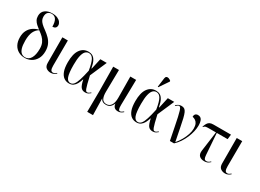

<svg xmlns="http://www.w3.org/2000/svg" viewBox="-33 -1710 3865 2856"><g transform="rotate(30 1899.0 -282.0)"><path d="M255 10Q195 9 147.5 -18Q100 -45 72.5 -96.5Q45 -148 45 -223Q45 -290 70 -338.5Q95 -387 138 -417.5Q181 -448 235 -461Q205 -484 178.5 -507.5Q152 -531 135.5 -561Q119 -591 119 -632Q119 -698 165 -734Q211 -770 288 -770Q342 -770 378.5 -753.5Q415 -737 433.5 -711.5Q452 -686 452 -660Q452 -629 434 -613.5Q416 -598 385 -598Q385 -760 282 -760Q244 -760 219.5 -736.5Q195 -713 195 -662Q195 -633 205.5 -608.5Q216 -584 243 -557.5Q270 -531 317 -498Q365 -463 401.5 -425.5Q438 -388 458.5 -340.5Q479 -293 479 -229Q479 -152 448.5 -98.5Q418 -45 367 -17Q316 11 255 10ZM256 0Q320 1 354 -57Q388 -115 388 -219Q388 -278 369 -320Q350 -362 317 -394Q284 -426 242 -455Q192 -426 165.5 -370Q139 -314 139 -218Q139 -137 154 -89.5Q169 -42 195.5 -21.5Q222 -1 256 0Z M704 9Q659 9 626.5 -15.5Q594 -40 594 -99L593 -536H687L685 -104Q685 -53 696 -31.5Q707 -10 732 -10Q749 -10 763.5 -19Q778 -28 791 -39L797 -31Q784 -18 760.5 -4.5Q737 9 704 9Z M1019 10Q969 10 930.5 -17Q892 -44 870 -102.5Q848 -161 848 -257Q848 -402 900 -474Q952 -546 1039 -546Q1078 -546 1108.5 -529.5Q1139 -513 1161.5 -471Q1184 -429 1198 -352H1204L1245 -536H1355L1231 -251Q1249 -170 1261.5 -122Q1274 -74 1283.5 -50Q1293 -26 1301.5 -18.5Q1310 -11 1320 -11Q1335 -11 1351 -22Q1367 -33 1376 -41L1382 -32Q1369 -20 1348 -7Q1327 6 1294 6Q1244 6 1218.5 -28Q1193 -62 1176 -147H1172Q1159 -103 1140 -67.5Q1121 -32 1091.5 -11Q1062 10 1019 10ZM1033 -5Q1069 -5 1093.5 -36.5Q1118 -68 1138.5 -133.5Q1159 -199 1181 -302Q1161 -428 1132 -479.5Q1103 -531 1054 -531Q1019 -531 994 -505Q969 -479 955.5 -421Q942 -363 942 -266Q942 -123 964 -64Q986 -5 1033 -5Z M1467 239 1470 -126 1466 -536H1565L1559 -160Q1558 -83 1580 -42.5Q1602 -2 1655 -2Q1706 -2 1735 -45.5Q1764 -89 1763 -176L1760 -536H1860L1852 -103Q1851 -49 1859.5 -30Q1868 -11 1885 -11Q1896 -11 1911 -19.5Q1926 -28 1940 -41L1946 -32Q1931 -18 1909.5 -6Q1888 6 1858 6Q1778 6 1769 -75H1767Q1752 -35 1724.5 -12.5Q1697 10 1654 10Q1618 10 1596 -3Q1574 -16 1562 -44H1560L1566 239Z M2178 10Q2128 10 2089.5 -17Q2051 -44 2029 -102.5Q2007 -161 2007 -257Q2007 -402 2059 -474Q2111 -546 2198 -546Q2237 -546 2267.5 -529.5Q2298 -513 2320.5 -471Q2343 -429 2357 -352H2363L2404 -536H2514L2390 -251Q2408 -170 2420.5 -122Q2433 -74 2442.5 -50Q2452 -26 2460.5 -18.5Q2469 -11 2479 -11Q2494 -11 2510 -22Q2526 -33 2535 -41L2541 -32Q2528 -20 2507 -7Q2486 6 2453 6Q2403 6 2377.5 -28Q2352 -62 2335 -147H2331Q2318 -103 2299 -67.5Q2280 -32 2250.5 -11Q2221 10 2178 10ZM2192 -5Q2228 -5 2252.5 -36.5Q2277 -68 2297.5 -133.5Q2318 -199 2340 -302Q2320 -428 2291 -479.5Q2262 -531 2213 -531Q2178 -531 2153 -505Q2128 -479 2114.5 -421Q2101 -363 2101 -266Q2101 -123 2123 -64Q2145 -5 2192 -5ZM2199 -606 2189 -610 2210 -766Q2214 -792 2229.5 -799.5Q2245 -807 2266 -800Q2287 -793 2306 -776V-764Z M2749 0Q2723 -130 2705 -221Q2687 -312 2674 -371Q2661 -430 2650.5 -463Q2640 -496 2630 -509Q2620 -522 2607 -522Q2589 -522 2555 -489L2548 -497Q2587 -539 2640 -539Q2670 -539 2690 -526Q2710 -513 2724.5 -481Q2739 -449 2753 -391Q2767 -333 2784 -243Q2801 -153 2827 -25Q2867 -72 2898 -126.5Q2929 -181 2946.5 -235.5Q2964 -290 2964 -335Q2964 -385 2950.5 -414.5Q2937 -444 2914 -459.5Q2891 -475 2861 -482Q2861 -511 2876.5 -527.5Q2892 -544 2919 -544Q2965 -544 2984.5 -509Q3004 -474 3004 -409Q3004 -363 2991.5 -308Q2979 -253 2955 -197Q2931 -141 2897 -90Q2863 -39 2820 0Z M3340 6Q3284 6 3254 -23.5Q3224 -53 3233 -118L3279 -453H3159Q3118 -453 3101 -448.5Q3084 -444 3069 -424L3062 -427Q3074 -463 3088.5 -487.5Q3103 -512 3126 -524Q3149 -536 3190 -536H3489L3479 -453H3293L3319 -89Q3322 -48 3331.5 -29.5Q3341 -11 3369 -11Q3400 -11 3433 -44L3440 -36Q3413 -11 3391.5 -2.5Q3370 6 3340 6Z M3699 9Q3654 9 3621.5 -15.5Q3589 -40 3589 -99L3588 -536H3682L3680 -104Q3680 -53 3691 -31.5Q3702 -10 3727 -10Q3744 -10 3758.5 -19Q3773 -28 3786 -39L3792 -31Q3779 -18 3755.5 -4.5Q3732 9 3699 9Z"/></g></svg>

Font: Noto Serif Display SemiCondensed
Style: Regular
Weight: 400
Width: 4
Designer: Monotype Design Team
Foundry: Monotype Imaging Inc.
Version: Version 2.009